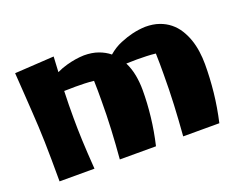

<svg xmlns="http://www.w3.org/2000/svg" viewBox="-89 -675 1059 848"><g transform="rotate(-20 440.5 -251.5)"><path d="M543.9 -242.2Q543.9 -180.2 536.6 -116.2Q529.3 -52.2 514.2 12.2H344.2Q350.1 -56.6 353.5 -124.5Q356.9 -192.4 356.9 -261.2Q356.9 -284.7 356.9 -307.6Q356.9 -330.6 356 -353Q334 -355.5 312.7 -356.2Q291.5 -356.9 269 -356.9Q256.3 -356.9 243.4 -356.4Q230.5 -356 216.8 -356Q215.3 -321.3 215.1 -291.3Q214.8 -261.2 214.8 -231Q214.8 -206.1 215.3 -180.4Q215.8 -154.8 217 -125.5Q218.3 -96.2 220.2 -62.3Q222.2 -28.3 225.1 12.2H61Q61 -46.4 60.5 -91.3Q60.1 -136.2 59.1 -174.1Q58.1 -211.9 56.4 -246.3Q54.7 -280.8 52.2 -318.6Q49.8 -356.4 46.9 -401.1Q43.9 -445.8 40 -503.9L225.1 -515.1L221.2 -442.9Q245.6 -454.6 269 -460.9Q292.5 -467.3 311 -470.2Q332.5 -473.6 352.1 -474.1Q389.6 -474.1 418.9 -463.6Q448.2 -453.1 470.2 -435.1Q498.5 -459.5 530 -472.4Q561.5 -485.4 588.4 -491.7Q619.6 -499 649.9 -500Q686 -500 714.1 -490.2Q742.2 -480.5 763.7 -463.1Q785.2 -445.8 800 -422.1Q814.9 -398.4 824.2 -371.3Q833.5 -344.2 837.6 -314.5Q841.8 -284.7 841.8 -254.9Q841.8 -189.9 834.7 -123Q827.6 -56.2 812 12.2H642.1Q647.9 -60.5 651.4 -132.1Q654.8 -203.6 654.8 -275.9Q654.8 -300.3 654.8 -324.5Q654.8 -348.6 653.8 -373Q631.8 -375.5 610.4 -376.2Q588.9 -377 565.9 -377Q553.2 -377 541 -376.5Q528.8 -376 516.1 -376Q531.2 -345.7 537.6 -311.3Q543.9 -276.9 543.9 -242.2Z"/></g></svg>

Font: Galindo
Style: Regular
Weight: 400
Version: Version 1.000